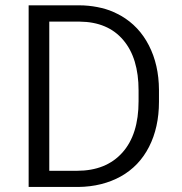

<svg xmlns="http://www.w3.org/2000/svg" viewBox="-20 -724 696 736"><path d="M279.3 -7.3H89.8V-703.6H283.2Q301.3 -703.6 318.6 -701.9Q335.9 -700.2 352.5 -697Q369.1 -693.8 384.8 -689.2Q400.4 -684.6 415 -678Q429.7 -671.4 443.8 -663.6Q513.2 -623.5 550.8 -549.8Q588.9 -475.6 589.4 -379.4V-334Q589.4 -284.7 579.8 -241.5Q570.3 -198.2 551.3 -161.1Q513.7 -87.4 443.4 -47.9Q408.2 -28.3 367.2 -18.1Q326.2 -7.8 279.3 -7.3ZM168.9 -641.1V-633.8V-76.7V-69.3H176.3H274.9Q386.7 -69.3 449.2 -139.2Q511.2 -208.5 511.2 -335.9V-377.4Q511.2 -501.5 452.6 -570.3Q422.9 -605.5 381.1 -623Q339.4 -640.6 285.6 -641.1H176.3Z"/></svg>

Font: Shabnam Light FD
Style: Light-FD
Weight: 300
Foundry: DejaVu fonts team - Redesigned by Saber Rastikerdar - Based on Vazir font
Version: Version 5.0.0